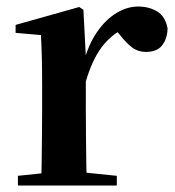

<svg xmlns="http://www.w3.org/2000/svg" viewBox="-20 -572 540 592"><path d="M35.2 0V-29.9L143.3 -41.2H229.8L340.2 -29.9V0ZM106.2 0Q107.9 -25.5 108.4 -67.4Q108.9 -109.4 109.4 -154.8Q109.9 -200.3 109.9 -234.8V-310.2Q109.9 -360.7 109 -394.1Q108.2 -427.5 106.2 -463.8L28.1 -470.7V-495.2L224.2 -550.4L237.2 -541.7L244.6 -398.7V-397.7V-234.8Q244.6 -200.3 245.1 -154.8Q245.6 -109.4 246.1 -67.4Q246.6 -25.5 247.6 0ZM244.4 -320.2 211.3 -380.9H238.4Q253 -435.6 279.6 -473.9Q306.3 -512.2 339.4 -532.1Q372.5 -551.9 405.6 -551.9Q439.2 -551.9 464.4 -536.8Q489.7 -521.7 496.7 -484.5Q495.9 -453.2 480.2 -432.6Q464.4 -411.9 430.2 -411.9Q405.5 -411.9 387.2 -425.8Q369 -439.6 349.8 -464.4L326.8 -490.9L363.4 -485.1Q320.5 -463.1 292.2 -424.7Q263.9 -386.2 244.4 -320.2Z"/></svg>

Font: Noto Serif KR ExtraLight
Style: Regular
Weight: 200
Designer: Ryoko NISHIZUKA 西塚涼子 (kana & ideographs); Frank Grießhammer (Latin, Greek & Cyrillic); Wenlong ZHANG 张文龙 (bopomofo); San
Foundry: Adobe
Version: Version 2.002-H1;hotconv 1.1.0;makeotfexe 2.6.0